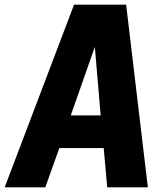

<svg xmlns="http://www.w3.org/2000/svg" viewBox="-55 -802 716 822"><path d="M578 0H404L389 -168H199L139 0H-35L262 -782H485ZM376 -308 351 -601 248 -308Z"/></svg>

Font: Tanohe Sans
Style: Bold Italic
Weight: 700
Designer: Village Type and Design LLC & Cristiano Sobral
Foundry: Cooper Hewitt Smithsonian Design Museum
Version: Version 1.00;September 29, 2021;FontCreator 13.0.0.2655 64-b